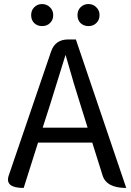

<svg xmlns="http://www.w3.org/2000/svg" viewBox="-20 -929 647 949"><path d="M227 -410 191 -298H413L378 -410Q348 -503 304 -658Q273 -556 227 -410ZM97 0Q3 0 23 -61L232 -673Q252 -734 317 -734H355L604 0Q506 0 487 -62L436 -224H168L97 0ZM227 -815Q212 -800 188 -800Q165 -800 149 -815Q134 -830 134 -854Q134 -878 149 -893Q165 -909 188 -909Q211 -909 227 -893Q243 -878 243 -854Q243 -830 227 -815ZM456 -815Q441 -800 417 -800Q394 -800 378 -815Q363 -830 363 -854Q363 -878 378 -893Q394 -909 417 -909Q441 -909 456 -893Q472 -878 472 -854Q472 -830 456 -815Z"/></svg>

Font: Swei Toothpaste CJK TC
Style: Regular
Weight: 400
Version: Version 1.0